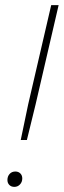

<svg xmlns="http://www.w3.org/2000/svg" viewBox="-20 -724 249 750"><path d="M61 -177 90 -316 180 -704H209L119 -316L85 -177ZM36 6Q24 6 16.5 -1.5Q9 -9 9 -21Q9 -35 17.5 -44.5Q26 -54 40 -54Q52 -54 59.5 -46.5Q67 -39 67 -27Q67 -13 58 -3.5Q49 6 36 6Z"/></svg>

Font: Prodigy Sans ExtraLight
Style: Italic
Weight: 200
Italic angle: -13°
Designer: Wei Huang
Foundry: Wei Huang
Version: Version 1.003; ttfautohint (v1.8.3)